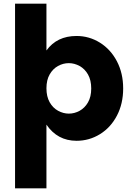

<svg xmlns="http://www.w3.org/2000/svg" viewBox="-20 -760 719 1046"><path d="M397 -564Q466 -564 524.5 -527.5Q583 -491 617 -426Q651 -361 651 -278Q651 -195 617 -130Q583 -65 524.5 -29Q466 7 397 7Q293 7 233 -81V266H62V-740H233V-485Q290 -564 397 -564ZM355 -416Q324 -416 296 -400.5Q268 -385 250.5 -354.5Q233 -324 233 -279Q233 -234 250.5 -203Q268 -172 296.5 -156.5Q325 -141 355 -141Q386 -141 414 -156.5Q442 -172 459.5 -202.5Q477 -233 477 -278Q477 -323 459.5 -354Q442 -385 413.5 -400.5Q385 -416 355 -416Z"/></svg>

Font: Poppins A&M
Style: Bold-A&M
Weight: 700
Designer: Ninad Kale (Devanagari), Jonny Pinhorn (Latin)
Foundry: Indian Type Foundry
Version: 4.004